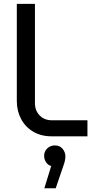

<svg xmlns="http://www.w3.org/2000/svg" viewBox="-20 -720 511 1014"><path d="M253.6 0Q197.2 0 155.6 -24.5Q114 -49 91.4 -91.5Q68.8 -134 68.8 -187V-699.6H164.6V-174.8Q164.6 -136.2 189.2 -110.5Q213.8 -84.8 254.4 -84.8H441.8V0ZM214.2 274.4 250.4 156.8Q231.8 151.2 222.4 135.6Q213 120 213 103.2Q213 79.6 229.6 63.8Q246.2 48 269.4 48Q295.4 48 310.4 65.7Q325.4 83.4 325.4 106.2Q325.4 127.2 313.8 158.4L274.2 274.4Z"/></svg>

Font: MuseoModerno Thin
Style: Regular
Weight: 100
Designer: Pablo Cosgaya, Héctor Gatti, Marcela Romero, and the Authors of The MuseoModerno Project.
Foundry: Omnibus-Type Team
Version: Version 1.003